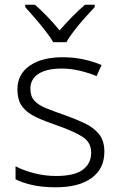

<svg xmlns="http://www.w3.org/2000/svg" viewBox="-20 -785 509 815"><path d="M423 -141Q423 -69 369 -29.5Q315 10 217 10Q161 10 118 0.5Q75 -9 46 -24V-79Q81 -61 126 -49.5Q171 -38 218 -38Q296 -38 331.5 -64.5Q367 -91 367 -137Q367 -181 330 -204.5Q293 -228 221 -253Q171 -270 133.5 -287.5Q96 -305 75 -332Q54 -359 54 -406Q54 -470 106 -506Q158 -542 245 -542Q293 -542 334.5 -533Q376 -524 411 -509L390 -462Q359 -475 320 -484.5Q281 -494 242 -494Q179 -494 144 -472Q109 -450 109 -408Q109 -376 126 -357.5Q143 -339 175 -326Q207 -313 253 -297Q301 -280 339 -262Q377 -244 400 -216Q423 -188 423 -141ZM206 -606Q193 -628 172 -655Q151 -682 128 -708.5Q105 -735 87 -755V-765H128Q155 -742 182.5 -713Q210 -684 233 -656Q257 -684 285.5 -713Q314 -742 341 -765H382V-755Q363 -735 339.5 -708.5Q316 -682 295 -655Q274 -628 262 -606Z"/></svg>

Font: Noto Sans Light
Style: Regular
Weight: 300
Designer: Monotype Design Team
Foundry: Monotype Imaging Inc.
Version: Version 2.007